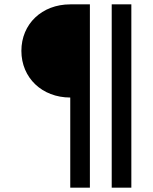

<svg xmlns="http://www.w3.org/2000/svg" viewBox="-20 -720 700 880"><path d="M302 140H392V-700H302C172 -700 78 -610 78 -487C78 -363 173 -273 302 -273ZM492 140H582V-700H492Z"/></svg>

Font: Uncut Plan8
Style: Regular
Weight: 400
Designer: Kasper Nordkvist
Foundry: UNCUT.wtf
Version: Version 1.002;Glyphs 3.1.2 (3151)